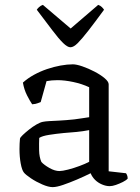

<svg xmlns="http://www.w3.org/2000/svg" viewBox="-20 -764 573 788"><path d="M196 4Q179 4 153.5 -7Q128 -18 106.5 -32.5Q85 -47 78 -56Q70 -66 65 -93Q60 -120 60 -152Q60 -164 60.5 -174.5Q61 -185 62 -195Q63 -200 73.5 -210Q84 -220 99 -232Q114 -244 129.5 -253Q145 -262 156 -264Q165 -266 182.5 -267Q200 -268 222 -269Q236 -270 252 -271Q268 -272 284.5 -274Q301 -276 316.5 -278.5Q332 -281 346 -283V-406Q316 -420 280.5 -427.5Q245 -435 216 -435Q204 -435 192.5 -434Q181 -433 171 -431L147 -345Q143 -344 135 -340.5Q127 -337 112 -336Q103 -349 91 -372.5Q79 -396 74 -425Q94 -443 119.5 -457Q145 -471 173 -480.5Q201 -490 228.5 -495Q256 -500 279 -500Q294 -500 318.5 -491.5Q343 -483 368 -470Q393 -457 409.5 -443Q426 -429 426 -418V-61L497 -53Q499 -51 501.5 -45Q504 -39 504 -31Q498 -24 484 -17Q470 -10 455.5 -5Q441 0 430 0Q415 0 398.5 -7Q382 -14 370 -26Q358 -38 352 -53Q326 -40 295.5 -27Q265 -14 238.5 -5Q212 4 196 4ZM224 -62Q236 -62 259.5 -68Q283 -74 307 -83Q331 -92 346 -100V-230Q320 -225 294.5 -222.5Q269 -220 241 -218Q210 -215 181.5 -210.5Q153 -206 141 -198Q140 -176 140.5 -147.5Q141 -119 150 -99Q161 -87 183 -74.5Q205 -62 224 -62ZM269 -570Q257 -570 239 -587.5Q221 -605 195 -639.5Q169 -674 131 -724Q134 -729 140.5 -735Q147 -741 156 -744L270 -647L383 -744Q392 -741 398 -735Q404 -729 407 -724Q369 -672 342.5 -638Q316 -604 299 -587Q282 -570 269 -570Z"/></svg>

Font: Texturina Medium 12pt Light
Style: Regular
Weight: 300
Version: Version 1.002